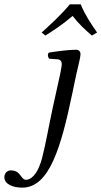

<svg xmlns="http://www.w3.org/2000/svg" viewBox="-98 -664 465 880"><path d="M251 -320C260 -360 271 -402 271 -415C271 -429 263 -436 250 -436C218 -436 173 -430 126 -423C119 -415 121 -404 127 -395L167 -392C179 -391 185 -382 185 -372C185 -363 183 -349 177 -321L145 -176C124 -79 114 -16 96 56C74 142 40 160 22 160C-5 160 0 117 -49 117C-62 117 -78 127 -78 148C-78 180 -40 196 4 196C129 196 182 9 233 -234ZM272 -644H222C184 -598 137 -555 93 -515L110 -501C153 -528 190 -553 235 -591C262 -555 290 -530 323 -501L347 -515C319 -555 291 -597 272 -644Z"/></svg>

Font: Libertinus Serif
Style: Italic
Weight: 400
Italic angle: -12°
Designer: Philipp H. Poll, Khaled Hosny
Foundry: Caleb Maclennan
Version: Version 7.050;RELEASE